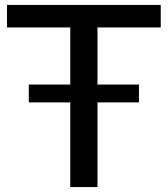

<svg xmlns="http://www.w3.org/2000/svg" viewBox="-20 -760 682 780"><path d="M97 -344V-416.5H544.5V-344ZM265.5 0V-648.5H8.5V-740H633V-648.5H376V0Z"/></svg>

Font: Encode Sans SC SemiExpanded Medium
Style: Regular
Weight: 500
Width: 6
Designer: Multiple Designers
Foundry: Impallari Type
Version: Version 3.002